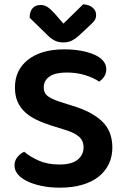

<svg xmlns="http://www.w3.org/2000/svg" viewBox="-20 -851 577 887"><path d="M254 -91Q312 -91 339 -113.5Q366 -136 366 -170Q366 -201 345 -219.5Q324 -238 281 -251L217 -271Q179 -283 148 -298Q117 -313 95 -333.5Q73 -354 61 -381.5Q49 -409 49 -447Q49 -528 110 -575.5Q171 -623 277 -623Q319 -623 354.5 -616.5Q390 -610 416 -598.5Q442 -587 456.5 -570Q471 -553 471 -532Q471 -512 461.5 -497.5Q452 -483 438 -474Q414 -491 374.5 -503.5Q335 -516 288 -516Q236 -516 209 -497.5Q182 -479 182 -447Q182 -421 200.5 -407Q219 -393 259 -380L316 -362Q403 -336 451 -291Q499 -246 499 -169Q499 -128 483 -94Q467 -60 436.5 -35.5Q406 -11 360.5 2.5Q315 16 257 16Q211 16 172.5 8Q134 0 106 -13.5Q78 -27 62.5 -45.5Q47 -64 47 -86Q47 -109 60.5 -125.5Q74 -142 92 -150Q117 -128 158 -109.5Q199 -91 254 -91ZM364 -831Q390 -830 407 -816.5Q424 -803 424 -782Q424 -765 414.5 -753.5Q405 -742 386 -725L343 -685Q323 -668 307.5 -661.5Q292 -655 273 -655Q250 -655 233 -663.5Q216 -672 200 -688L117 -769Q117 -798 130.5 -813Q144 -828 168 -828Q184 -828 198 -819.5Q212 -811 233 -788L273 -742Z"/></svg>

Font: Baloo Chettan 2 SemiBold
Style: Regular
Weight: 600
Designer: Maithili Shingre, Unnati Kotecha and Ek Type
Foundry: Ek Type
Version: Version 1.640;hotconv 1.0.111;makeotfexe 2.5.65597; ttfautoh